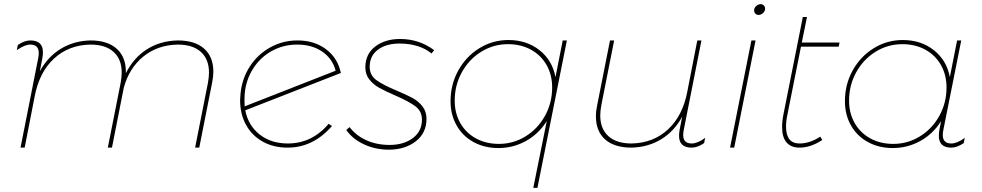

<svg xmlns="http://www.w3.org/2000/svg" viewBox="-20 -712 4734 926"><path d="M1009 -366Q1009 -342 1003 -313L941 0H921L983 -313Q988 -341 988 -362Q988 -426 949 -461.5Q910 -497 837 -497Q740 -495 671.5 -439.5Q603 -384 577 -289L520 0H500L562 -313Q567 -341 567 -362Q567 -426 528 -461.5Q489 -497 416 -497Q311 -495 240 -429Q169 -363 147 -246L99 0H79L164 -430Q167 -445 167 -456Q167 -497 126 -497Q99 -497 61 -470L66 -495Q98 -517 126 -517Q187 -517 187 -460Q187 -447 184 -430L172 -368Q210 -438 273 -476.5Q336 -515 416 -517Q500 -517 544.5 -475.5Q589 -434 587 -359Q625 -434 689 -474.5Q753 -515 837 -517Q920 -517 964.5 -477.5Q1009 -438 1009 -366Z M1565 -115 1581 -104Q1490 0 1367 0Q1299 0 1247 -29Q1195 -58 1166.5 -110Q1138 -162 1138 -229Q1138 -240 1140 -260Q1147 -333 1185 -391.5Q1223 -450 1283.5 -483.5Q1344 -517 1415 -517Q1496 -517 1552.5 -474.5Q1609 -432 1624 -360L1163 -180Q1177 -107 1232 -63.5Q1287 -20 1368 -20Q1485 -20 1565 -115ZM1159 -228Q1159 -209 1160 -199L1599 -371Q1583 -430 1533.5 -463.5Q1484 -497 1414 -497Q1347 -497 1291.5 -466.5Q1236 -436 1201 -381.5Q1166 -327 1160 -258Q1159 -248 1159 -228Z M1650 -85 1666 -99Q1697 -58 1747 -35.5Q1797 -13 1859 -13Q1927 -13 1971 -46Q2015 -79 2015 -135Q2015 -176 1982.5 -200Q1950 -224 1885 -252Q1837 -273 1809 -288.5Q1781 -304 1761.5 -328.5Q1742 -353 1742 -387Q1742 -451 1789.5 -487.5Q1837 -524 1910 -524Q2001 -524 2074 -470L2061 -454Q2034 -477 1994.5 -489.5Q1955 -502 1907 -502Q1843 -502 1803 -472.5Q1763 -443 1763 -390Q1763 -349 1795.5 -325.5Q1828 -302 1893 -275Q1941 -255 1969.5 -239.5Q1998 -224 2017.5 -199Q2037 -174 2037 -139Q2037 -71 1986 -31Q1935 9 1857 10Q1791 10 1736 -15.5Q1681 -41 1650 -85Z M2153 -224Q2153 -305 2190.5 -372.5Q2228 -440 2292 -479.5Q2356 -519 2432 -519Q2520 -519 2582 -470Q2644 -421 2659 -340L2694 -517H2714L2572 194H2552L2617 -128Q2578 -66 2516.5 -32Q2455 2 2384 2Q2317 2 2264.5 -26.5Q2212 -55 2182.5 -106.5Q2153 -158 2153 -224ZM2643 -290Q2643 -351 2616 -398.5Q2589 -446 2540.5 -472.5Q2492 -499 2430 -499Q2360 -499 2301 -462.5Q2242 -426 2207.5 -363.5Q2173 -301 2173 -227Q2173 -166 2200 -118.5Q2227 -71 2275.5 -44.5Q2324 -18 2386 -18Q2456 -18 2515 -54.5Q2574 -91 2608.5 -153.5Q2643 -216 2643 -290Z M3278 -87Q3275 -72 3275 -61Q3275 -20 3316 -20Q3344 -20 3381 -47L3376 -22Q3344 0 3316 0Q3255 0 3255 -57Q3255 -71 3258 -87L3270 -149Q3232 -79 3169 -40.5Q3106 -2 3026 0Q2943 0 2898.5 -39.5Q2854 -79 2854 -151Q2854 -176 2860 -204L2922 -517H2942L2880 -204Q2875 -176 2875 -155Q2875 -91 2914 -55.5Q2953 -20 3026 -20Q3131 -22 3202 -88Q3273 -154 3295 -271L3343 -517H3363Z M3670 -670Q3670 -658 3660 -649Q3650 -640 3638 -640Q3629 -640 3623 -646.5Q3617 -653 3617 -662Q3617 -674 3627 -683Q3637 -692 3649 -692Q3658 -692 3664 -685.5Q3670 -679 3670 -670ZM3624 -517 3521 0H3501L3604 -517Z M3778 -161Q3771 -129 3771 -101Q3771 -20 3836 -20Q3886 -20 3936 -53L3946 -37Q3890 0 3836 0Q3795 0 3773.5 -25Q3752 -50 3752 -99Q3752 -129 3759 -163L3852 -630H3872L3847 -507H4029L4025 -487H3843Z M4055 -224Q4055 -305 4092.5 -372.5Q4130 -440 4194 -479.5Q4258 -519 4334 -519Q4422 -519 4484 -470Q4546 -421 4561 -340L4596 -517H4616L4530 -87Q4527 -72 4527 -61Q4527 -20 4568 -20Q4596 -20 4633 -47L4628 -22Q4596 0 4568 0Q4508 0 4508 -57Q4508 -72 4511 -88L4519 -128Q4480 -66 4418.5 -32Q4357 2 4286 2Q4219 2 4166.5 -26.5Q4114 -55 4084.5 -106.5Q4055 -158 4055 -224ZM4545 -290Q4545 -351 4518 -398.5Q4491 -446 4442.5 -472.5Q4394 -499 4332 -499Q4262 -499 4203 -462.5Q4144 -426 4109.5 -363.5Q4075 -301 4075 -227Q4075 -166 4102 -118.5Q4129 -71 4177.5 -44.5Q4226 -18 4288 -18Q4358 -18 4417 -54.5Q4476 -91 4510.5 -153.5Q4545 -216 4545 -290Z"/></svg>

Font: TypoPRO Montserrat Alternates
Style: Italic
Weight: 250
Italic angle: -11.3°
Designer: Julieta Ulanovsky
Foundry: Julieta Ulanovsky
Version: Version 6.001